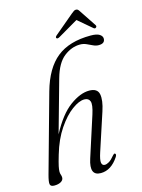

<svg xmlns="http://www.w3.org/2000/svg" viewBox="-130 -952 764 1034"><g transform="rotate(-15 251.5 -434.5)"><path d="M107 -147Q94.5 -105 90.8 -86.8Q87 -68.5 87 -57Q87 -47 90 -39.5Q93 -32 93 -23Q93 -9 78.8 -0.5Q64.5 8 41.5 8Q20.5 8 18 -5.8Q15.5 -19.5 26 -57.5L146 -489Q180 -610.5 249.5 -666.2Q319 -722 438.5 -722Q472.5 -722 487.8 -712Q503 -702 503 -688Q503 -660.5 468 -660.5Q453 -660.5 437.5 -667.8Q422 -675 405.8 -682.5Q389.5 -690 370.5 -690Q323.5 -690 281 -657Q238.5 -624 216 -543.5L134.5 -252.5Q187 -352 245.8 -394.8Q304.5 -437.5 354 -437.5Q400 -437.5 406.8 -403Q413.5 -368.5 394.5 -311L326 -102Q312.5 -61 315.5 -45.2Q318.5 -29.5 333 -29.5Q343.5 -29.5 357 -37.5Q370.5 -45.5 389 -68Q396 -76.5 400.5 -74Q409 -70 400.5 -55.5Q359 8 301 8Q236 8 265 -82L338 -308.5Q354.5 -360 347.5 -379.2Q340.5 -398.5 316.5 -398.5Q287 -398.5 247 -369.2Q207 -340 168.8 -283.8Q130.5 -227.5 107 -147ZM476.5 -755Q470.5 -750.5 462.5 -758L386.5 -822.5L276 -758Q263 -750 257.5 -755.5Q252.5 -761.5 262 -770L372.5 -863Q380.5 -869.5 386 -873.2Q391.5 -877 398 -877Q405 -877 409 -873.2Q413 -869.5 417 -863L479.5 -769Q484.5 -760.5 476.5 -755Z"/></g></svg>

Font: Fraunces 144pt Soft Light
Style: Italic
Weight: 300
Italic angle: -16°
Version: Version 1.000;[b76b70a41]